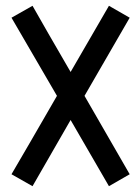

<svg xmlns="http://www.w3.org/2000/svg" viewBox="-20 -640 480 660"><path d="M425.8 -41Q401.4 -27.3 354.5 0Q310.5 -76.2 222.7 -227.5Q178.7 -151.4 91.8 0Q67.4 -13.7 19.5 -41Q72.3 -130.9 175.8 -310.5Q124 -399.4 19.5 -579.1Q43.9 -592.8 91.8 -620.1Q134.8 -543.9 222.7 -392.6Q266.6 -468.8 354.5 -620.1Q377.9 -606.4 425.8 -579.1Q374 -489.3 270.5 -310.5Z"/></svg>

Font: mr_KirucoupageG
Style: Regular
Weight: 400
Designer: Jan Henkel
Version: Version 1.00 May 25, 2020, initial release